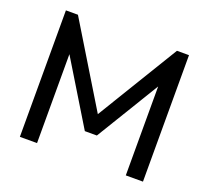

<svg xmlns="http://www.w3.org/2000/svg" viewBox="-119 -842 1077 990"><g transform="rotate(20 419.5 -347.0)"><path d="M81.8 0V-694H147.8L441.8 -210.8H397.2L691.2 -694H757.2V0H663V-529L684.5 -523.2L452.5 -142.2H386.5L154.5 -523.2L176 -529V0Z"/></g></svg>

Font: Outfit Thin
Style: Regular
Weight: 100
Designer: Rodrigo Fuenzalida
Foundry: fragTYPE
Version: Version 1.100;gftools[0.9.27]